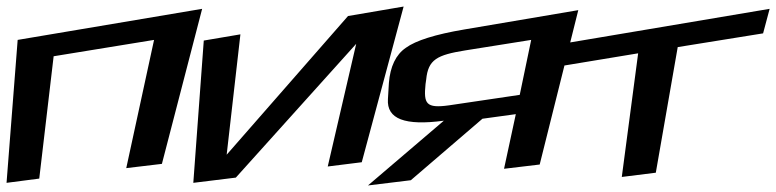

<svg xmlns="http://www.w3.org/2000/svg" viewBox="-52 -525 2373 587"><path d="M443 -24 566 -498 2 -403 -32 34 68 21 112 -353 419 -403 334 -11Z M669 18 1037 -391 950 -16 1054 -29 1182 -505 1012 -476 641 -52 683 -420 571 -401 539 34Z M1204 26 1423 -162 1525 -176 1489 -9 1598 -22 1716 -494 1368 -435C1279 -420 1219 -401 1189 -379C1158 -358 1141 -321 1137 -272L1134 -222C1130 -161 1186 -140 1305 -156L1073 42ZM1371 -371 1572 -403 1537 -235 1321 -203C1250 -193 1243 -208 1249 -268L1251 -282C1257 -343 1284 -357 1371 -371Z M2281 -423 2301 -498 1660 -390 1657 -322 1899 -362 1849 16 1953 3 2020 -381Z"/></svg>

Font: Gamestation Warped
Style: Italic
Weight: 400
Designer: Jonas Hecksher
Foundry: Jonas Hecksher, Playtypeª, e-types AS
Version: Version 1.003